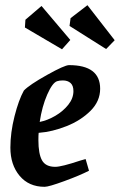

<svg xmlns="http://www.w3.org/2000/svg" viewBox="-20 -711 462 740"><path d="M129 -199Q128 -190 128 -171Q128 -118 142 -93Q156 -68 193 -68Q217 -68 289 -92L310 -98L323 -53Q288 -35 228 -13Q168 9 152 9Q91 9 55.5 -33.5Q20 -76 20 -142Q20 -200 36 -263Q52 -326 72 -362Q93 -384 161 -422Q229 -460 246 -460Q366 -460 366 -369Q366 -321 329 -284Q292 -247 237 -225Q182 -203 129 -199ZM133 -241Q163 -247 193 -264.5Q223 -282 243 -307Q263 -332 263 -360Q263 -381 252 -391Q241 -401 222 -401Q209 -401 200 -398Q182 -392 162 -346.5Q142 -301 133 -241ZM248 -611 252 -641 317 -691 422 -556 389 -522ZM76 -605 78 -635 140 -688 251 -557 219 -521Z"/></svg>

Font: Grenze Medium
Style: Italic
Weight: 500
Italic angle: -10°
Designer: Renata Polastri
Foundry: Omnibus-Type
Version: Version 1.002; ttfautohint (v1.8)